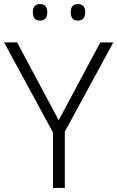

<svg xmlns="http://www.w3.org/2000/svg" viewBox="-20 -922 576 942"><path d="M268 -332 472 -714H536L298 -276V0H240V-272L0 -714H64ZM141 -862Q141 -902 176 -902Q212 -902 212 -862Q212 -821 176 -821Q141 -821 141 -862ZM327 -862Q327 -902 362 -902Q398 -902 398 -862Q398 -821 362 -821Q327 -821 327 -862Z"/></svg>

Font: RS Noto Sans Light
Style: Regular
Weight: 300
Designer: Monotype Design Team
Foundry: Monotype Imaging Inc.
Version: Version 3.10